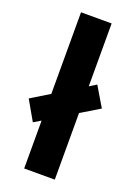

<svg xmlns="http://www.w3.org/2000/svg" viewBox="-158 -819 621 878"><g transform="rotate(20 153.0 -380.0)"><path d="M78 0V-233L43 -212L-12 -308L78 -363V-760H227V-454L261 -475L318 -379L227 -324V0Z"/></g></svg>

Font: Noto Sans Devanagari UI
Style: Bold
Weight: 700
Designer: Jelle Bosma - Monotype Design Team
Foundry: Monotype Imaging Inc.
Version: Version 2.004; ttfautohint (v1.8.4.7-5d5b)